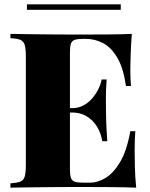

<svg xmlns="http://www.w3.org/2000/svg" viewBox="-20 -864 690 884"><path d="M587 -708Q583 -658 581.5 -611.5Q580 -565 580 -540Q580 -519 581 -500Q582 -481 583 -468H560Q548 -551 520 -598.5Q492 -646 454.5 -665.5Q417 -685 376 -685H363Q337 -685 324 -680.5Q311 -676 306.5 -663Q302 -650 302 -622V-86Q302 -59 306.5 -45.5Q311 -32 324 -27.5Q337 -23 363 -23H396Q429 -23 465.5 -44.5Q502 -66 533 -118Q564 -170 580 -260H603Q600 -224 600 -168Q600 -143 601 -96.5Q602 -50 607 0Q556 -2 492 -2.5Q428 -3 378 -3Q351 -3 309.5 -3Q268 -3 219.5 -2.5Q171 -2 121.5 -1.5Q72 -1 28 0V-20Q59 -22 74 -28Q89 -34 94 -52Q99 -70 99 -106V-602Q99 -639 94 -656.5Q89 -674 73.5 -680.5Q58 -687 28 -688V-708Q72 -707 121.5 -706.5Q171 -706 219.5 -705.5Q268 -705 309.5 -705Q351 -705 378 -705Q424 -705 482.5 -705.5Q541 -706 587 -708ZM442 -366Q442 -366 442 -356Q442 -346 442 -346H272Q272 -346 272 -356Q272 -366 272 -366ZM471 -498Q467 -441 467.5 -411Q468 -381 468 -356Q468 -331 469 -301Q470 -271 474 -214H451Q445 -251 426.5 -281Q408 -311 379 -328.5Q350 -346 312 -346V-366Q340 -366 363 -378Q386 -390 403.5 -410Q421 -430 432.5 -453Q444 -476 448 -498ZM536 -844V-819H104V-844Z"/></svg>

Font: Playfair Display Black
Style: Regular
Weight: 900
Designer: Claus Eggers Sørensen
Foundry: Claus Eggers Sørensen
Version: Version 1.203